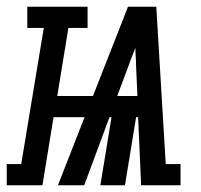

<svg xmlns="http://www.w3.org/2000/svg" viewBox="-78 -550 598 570"><path d="M-58 0V-63H-15L52 -467H3V-530H182V-467H125L92 -265H198L302 -530H386L414 -63H458V0H341L332 -202H326L293 0H220L253 -202H247L172 0H94L173 -202H81L48 0ZM270 -265H330L326 -353Q326 -367 325 -380.5Q324 -394 324 -408Q318 -394 313 -380.5Q308 -367 303 -353Z"/></svg>

Font: Iosevka Slab Semibold Oblique
Style: Regular
Weight: 600
Italic angle: -9°
Monospace: yes
Designer: Belleve Invis
Foundry: Belleve Invis
Version: Version 11.1.1; ttfautohint (v1.8.3)